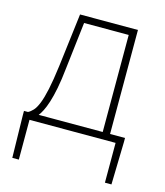

<svg xmlns="http://www.w3.org/2000/svg" viewBox="-108 -609 757 881"><g transform="rotate(15 270.5 -169.0)"><path d="M165 -272Q159 -215 151 -174.5Q143 -134 134 -106Q125 -78 116 -60.5Q107 -43 99 -33H403V-494H191ZM509 -33V-13L504 189H473V0H64V189H33L29 -13V-33H48Q60 -39 71.5 -51.5Q83 -64 93.5 -90Q104 -116 113.5 -160Q123 -204 132 -274L163 -527H438V-33Z"/></g></svg>

Font: SpoqaHanSansJP-Thin
Style: Regular
Weight: 250
Designer: [Source Han Sans]
Ryoko NISHIZUKA  (kana & ideographs); Paul D. Hunt (Latin, Greek & Cyrillic); Wenlong ZHANG  (bopomofo
Foundry: Spoqa (http://bi.spoqa.com)
Version: Version 1.002.20150607